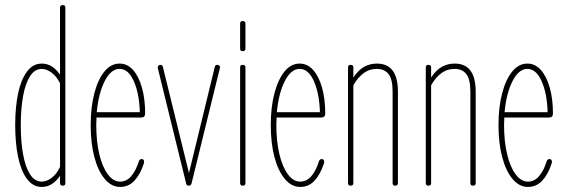

<svg xmlns="http://www.w3.org/2000/svg" viewBox="-20 -733 2233 758"><path d="M228 0Q238 0 238 -10V-703Q238 -713 228 -713Q217 -713 217 -703V-438Q187 -482 145 -482Q110 -482 86.5 -450.5Q63 -419 51.5 -364.5Q40 -310 40 -239Q40 -168 51.5 -113Q63 -58 86.5 -26.5Q110 5 145 5Q187 5 217 -39V-10Q217 0 228 0ZM145 -461Q164 -461 184 -446Q204 -431 217 -404V-74Q204 -46 184 -31Q164 -16 145 -16Q117 -16 98.5 -45Q80 -74 71 -124.5Q62 -175 62 -239Q62 -303 71 -353Q80 -403 98.5 -432Q117 -461 145 -461Z M454 5Q420 5 393.5 -26.5Q367 -58 352.5 -113Q338 -168 338 -239Q338 -310 352.5 -365Q367 -420 392.5 -451Q418 -482 452 -482Q483 -482 505.5 -456.5Q528 -431 540.5 -386.5Q553 -342 553 -285Q553 -269 537 -269H361Q360 -254 360 -239Q360 -175 372 -124.5Q384 -74 405.5 -45Q427 -16 454 -16Q480 -16 498.5 -38Q517 -60 528 -96Q531 -105 539 -105Q546 -105 548 -99.5Q550 -94 548 -88Q534 -45 511 -20Q488 5 454 5ZM452 -461Q418 -461 393.5 -413Q369 -365 362 -290H532Q530 -363 508.5 -412Q487 -461 452 -461Z M725 0Q717 0 715 -8L603 -464Q602 -469 605 -473Q608 -477 613 -477Q621 -477 623 -469L726 -50L828 -469Q830 -477 838 -477Q843 -477 846.5 -473Q850 -469 848 -464L736 -8Q733 0 725 0Z M938 -531Q928 -531 928 -541V-640Q928 -650 938 -650Q949 -650 949 -640V-541Q949 -531 938 -531ZM938 0Q928 0 928 -10V-467Q928 -477 938 -477Q949 -477 949 -467V-10Q949 0 938 0Z M1165 5Q1131 5 1104.5 -26.5Q1078 -58 1063.5 -113Q1049 -168 1049 -239Q1049 -310 1063.5 -365Q1078 -420 1103.5 -451Q1129 -482 1163 -482Q1194 -482 1216.5 -456.5Q1239 -431 1251.5 -386.5Q1264 -342 1264 -285Q1264 -269 1248 -269H1072Q1071 -254 1071 -239Q1071 -175 1083 -124.5Q1095 -74 1116.5 -45Q1138 -16 1165 -16Q1191 -16 1209.5 -38Q1228 -60 1239 -96Q1242 -105 1250 -105Q1257 -105 1259 -99.5Q1261 -94 1259 -88Q1245 -45 1222 -20Q1199 5 1165 5ZM1163 -461Q1129 -461 1104.5 -413Q1080 -365 1073 -290H1243Q1241 -363 1219.5 -412Q1198 -461 1163 -461Z M1364 0Q1354 0 1354 -10V-467Q1354 -477 1364 -477Q1375 -477 1375 -467V-427Q1395 -457 1418 -469.5Q1441 -482 1468 -482Q1551 -482 1551 -371V-10Q1551 0 1540 0Q1530 0 1530 -10V-371Q1530 -420 1514 -440.5Q1498 -461 1468 -461Q1437 -461 1413.5 -442.5Q1390 -424 1375 -396V-10Q1375 0 1364 0Z M1671 0Q1661 0 1661 -10V-467Q1661 -477 1671 -477Q1682 -477 1682 -467V-427Q1702 -457 1725 -469.5Q1748 -482 1775 -482Q1858 -482 1858 -371V-10Q1858 0 1847 0Q1837 0 1837 -10V-371Q1837 -420 1821 -440.5Q1805 -461 1775 -461Q1744 -461 1720.5 -442.5Q1697 -424 1682 -396V-10Q1682 0 1671 0Z M2064 5Q2030 5 2003.5 -26.5Q1977 -58 1962.5 -113Q1948 -168 1948 -239Q1948 -310 1962.5 -365Q1977 -420 2002.5 -451Q2028 -482 2062 -482Q2093 -482 2115.5 -456.5Q2138 -431 2150.5 -386.5Q2163 -342 2163 -285Q2163 -269 2147 -269H1971Q1970 -254 1970 -239Q1970 -175 1982 -124.5Q1994 -74 2015.5 -45Q2037 -16 2064 -16Q2090 -16 2108.5 -38Q2127 -60 2138 -96Q2141 -105 2149 -105Q2156 -105 2158 -99.5Q2160 -94 2158 -88Q2144 -45 2121 -20Q2098 5 2064 5ZM2062 -461Q2028 -461 2003.5 -413Q1979 -365 1972 -290H2142Q2140 -363 2118.5 -412Q2097 -461 2062 -461Z"/></svg>

Font: Zen Loop
Style: Regular
Weight: 400
Designer: Yoshimichi Ohira
Foundry: A-1 Corp ZenFonts
Version: Version 1.000; ttfautohint (v1.8.3)